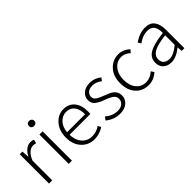

<svg xmlns="http://www.w3.org/2000/svg" viewBox="89 -1604 2470 2470"><g transform="rotate(-45 1324.0 -369.5)"><path d="M99.6 0V-533.2H148.4L155.3 -433.6H157.2Q217.8 -546.9 307.6 -546.9Q339.8 -546.9 362.3 -535.2L349.6 -483.4Q327.1 -492.2 300.8 -492.2Q261.7 -492.2 223.6 -460Q185.5 -427.7 158.2 -358.4V0Z M458 0V-533.2H516.6V0ZM439.5 -704.1Q439.5 -726.6 453.1 -739.3Q466.8 -752 488.3 -752Q508.8 -752 522.9 -738.8Q537.1 -725.6 537.1 -704.1Q537.1 -683.6 522.9 -670.9Q508.8 -658.2 488.3 -658.2Q467.8 -658.2 453.6 -670.9Q439.5 -683.6 439.5 -704.1Z M918.9 12.7Q812.5 12.7 741.7 -63Q670.9 -138.7 670.9 -265.6Q670.9 -390.6 740.7 -468.8Q810.5 -546.9 905.3 -546.9Q1002 -546.9 1056.6 -481.4Q1111.3 -416 1111.3 -298.8Q1111.3 -275.4 1108.4 -256.8H730.5Q732.4 -158.2 785.6 -97.2Q838.9 -36.1 924.8 -36.1Q1002.9 -36.1 1067.4 -82L1088.9 -39.1Q1007.8 12.7 918.9 12.7ZM730.5 -302.7H1058.6Q1058.6 -397.5 1018.1 -447.3Q977.5 -497.1 906.2 -497.1Q838.9 -497.1 788.6 -444.3Q738.3 -391.6 730.5 -302.7Z M1383.8 12.7Q1273.4 12.7 1187.5 -59.6L1218.8 -101.6Q1296.9 -35.2 1386.7 -35.2Q1445.3 -35.2 1477.1 -64Q1508.8 -92.8 1508.8 -135.7Q1508.8 -158.2 1498 -176.8Q1487.3 -195.3 1465.8 -209Q1444.3 -222.7 1425.8 -231Q1407.2 -239.3 1378.9 -250Q1339.8 -263.7 1317.9 -273.9Q1295.9 -284.2 1267.6 -302.2Q1239.3 -320.3 1225.6 -345.7Q1211.9 -371.1 1211.9 -403.3Q1211.9 -464.8 1259.3 -505.9Q1306.6 -546.9 1387.7 -546.9Q1471.7 -546.9 1542 -490.2L1512.7 -450.2Q1449.2 -498 1385.7 -498Q1330.1 -498 1300.3 -471.7Q1270.5 -445.3 1270.5 -406.2Q1270.5 -385.7 1279.8 -369.6Q1289.1 -353.5 1311 -340.3Q1333 -327.1 1347.7 -320.8Q1362.3 -314.5 1394.5 -301.8Q1483.4 -268.6 1512.7 -246.1Q1566.4 -206.1 1566.4 -138.7Q1566.4 -74.2 1517.6 -30.8Q1468.8 12.7 1383.8 12.7Z M1903.3 12.7Q1795.9 12.7 1727.5 -62Q1659.2 -136.7 1659.2 -265.6Q1659.2 -394.5 1731 -470.7Q1802.7 -546.9 1906.2 -546.9Q1990.2 -546.9 2062.5 -482.4L2029.3 -442.4Q1972.7 -496.1 1907.2 -496.1Q1827.1 -496.1 1773.9 -431.2Q1720.7 -366.2 1720.7 -265.6Q1720.7 -163.1 1771.5 -100.1Q1822.3 -37.1 1906.2 -37.1Q1980.5 -37.1 2045.9 -95.7L2073.2 -55.7Q1995.1 12.7 1903.3 12.7Z M2319.3 12.7Q2252 12.7 2208.5 -24.9Q2165 -62.5 2165 -133.8Q2165 -221.7 2245.6 -268.1Q2326.2 -314.5 2504.9 -335Q2508.8 -496.1 2382.8 -496.1Q2295.9 -496.1 2214.8 -434.6L2188.5 -476.6Q2290 -546.9 2390.6 -546.9Q2480.5 -546.9 2521.5 -490.2Q2562.5 -433.6 2562.5 -337.9V0H2513.7L2507.8 -68.4H2505.9Q2407.2 12.7 2319.3 12.7ZM2332 -36.1Q2408.2 -36.1 2504.9 -119.1V-292Q2351.6 -274.4 2287.1 -237.3Q2222.7 -200.2 2222.7 -136.7Q2222.7 -85 2253.4 -60.5Q2284.2 -36.1 2332 -36.1Z"/></g></svg>

Font: Bpmf Zihi Sans Light
Style: Light
Weight: 300
Foundry: But Ko
Version: Version 1.320